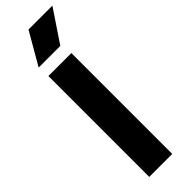

<svg xmlns="http://www.w3.org/2000/svg" viewBox="-318 -963 969 969"><g transform="rotate(-45 167.0 -478.5)"><path d="M68 0V-720H232V0ZM63.5 -785 163 -957H333.5L218 -785Z"/></g></svg>

Font: Geologica
Style: Bold
Weight: 700
Designer: Sindre Bremnes, Frode Helland
Foundry: Monokrom Skriftforlag AS
Version: Version 1.010; ttfautohint (v1.8.4.7-5d5b);gftools[0.9.28]